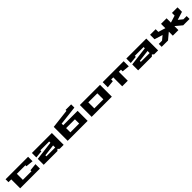

<svg xmlns="http://www.w3.org/2000/svg" viewBox="851 -3414 6088 6088"><g transform="rotate(-45 3895.0 -370.0)"><path d="M0 -400V-530H1010V-330L760 -355V-400H375V-130H760V-175L1010 -200V0H125V-400Z M1180 0V-265L1825 -345V-400H1430V-355L1180 -330V-530H2075V0H1896L1845 -50L1795 0ZM1430 -130H1825V-224L1430 -175Z M2255 0V-625L2900 -700V-740H3150V-595L2505 -520V-450H3150V0ZM2505 -130H2900V-320H2505Z M3330 0V-530H4235V0ZM3580 -130H3985V-400H3580Z M4355 -300V-530H5295V-300L5045 -325V-400H4950V0H4700V-400H4605V-325Z M5415 0V-265L6060 -345V-400H5665V-355L5415 -330V-530H6310V0H6131L6080 -50L6030 0ZM5665 -130H6060V-224L5665 -175Z M6470 0V-130H6616L6755 -245L6480 -330V-530H6730V-410L6970 -335V-530H7220V-335L7460 -410V-530H7710V-330L7435 -245L7574 -130H7720V0H7435L7220 -180V0H6970V-180L6755 0Z"/></g></svg>

Font: Stalin One
Style: Regular
Weight: 400
Designer: Jovanny Lemonad
Foundry: Alexey Maslov, Jovanny Lemonad
Version: Version 3.002; ttfautohint (v0.91) -l 8 -r 50 -G 200 -x 0 -w